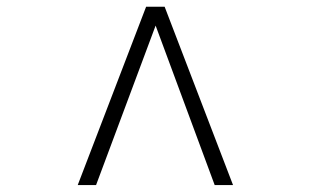

<svg xmlns="http://www.w3.org/2000/svg" viewBox="-20 -550 910 562"><path d="M662.1 -8.3H608.4L435.5 -475.1L261.2 -8.3H207.5L407.7 -530.3H461.9Z"/></svg>

Font: Scheherazade New
Style: Regular
Weight: 400
Designer: SIL International
Foundry: SIL International
Version: Version 4.000